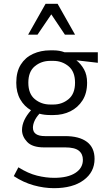

<svg xmlns="http://www.w3.org/2000/svg" viewBox="-20 -760 554 1003"><path d="M474 70Q474 139 417 181Q360 223 262 223Q210 223 156 208Q102 193 52 160L76 114Q127 146 173.5 157.5Q220 169 263 169Q334 169 373.5 143.5Q413 118 413 75Q413 44 391.5 27Q370 10 321 10H210Q149 10 122 -18.5Q95 -47 95 -81Q95 -131 142 -184Q107 -204 86 -240.5Q65 -277 65 -328Q65 -385 88.5 -422.5Q112 -460 152.5 -478.5Q193 -497 242 -497H259Q291 -497 317 -487H491V-432L379 -445Q403 -426 419 -397.5Q435 -369 435 -328Q435 -273 411 -235.5Q387 -198 347.5 -178.5Q308 -159 259 -159H242Q211 -159 186 -166Q168 -146 160 -127.5Q152 -109 152 -93Q152 -49 215 -49H320Q394 -49 434 -19Q474 11 474 70ZM259 -214Q304 -214 338 -242Q372 -270 372 -328Q372 -386 338 -414Q304 -442 259 -442H242Q196 -442 162 -414Q128 -386 128 -328Q128 -270 162 -242Q196 -214 242 -214ZM319 -579 248 -685 176 -579H127L218 -740H281L372 -579Z"/></svg>

Font: Inria Sans Light
Style: Regular
Weight: 300
Designer: Black Foundry Team
Foundry: Black Foundry
Version: Version 1.2; ttfautohint (v1.8.3)